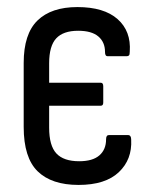

<svg xmlns="http://www.w3.org/2000/svg" viewBox="-20 -515 436 543"><path d="M202 8Q126 8 86.5 -30.5Q47 -69 47 -156V-337Q47 -419 86 -457Q125 -495 199 -495Q274 -495 312.5 -461Q351 -427 347 -369Q347 -360 344.5 -358Q342 -356 338 -356H284Q277 -356 277 -368Q277 -396 258 -412Q239 -428 201 -428Q159 -428 139 -406.5Q119 -385 119 -336V-281H265Q272 -281 272 -271V-225Q272 -216 265 -216H119V-154Q119 -103 139.5 -81Q160 -59 204 -59Q242 -59 261 -75.5Q280 -92 280 -121Q280 -133 288 -133H342Q351 -133 351 -120Q354 -64 316 -28Q278 8 202 8Z"/></svg>

Font: Sofia Sans Cond
Style: Regular
Weight: 400
Width: 3
Designer: Botio Nikoltchev, Ani Petrova
Foundry: lettersoup
Version: Version 4.100; ttfautohint (v1.8.3)